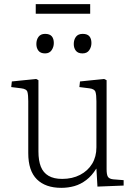

<svg xmlns="http://www.w3.org/2000/svg" viewBox="-20 -890 649 924"><path d="M275 14Q199 14 157.5 -27Q116 -68 116 -153V-403Q116 -433 112 -447.5Q108 -462 82 -465L34 -471L37 -498L154 -510L165 -504V-161Q165 -117 176.5 -88Q188 -59 213.5 -44Q239 -29 279 -29Q328 -29 365.5 -48.5Q403 -68 423.5 -102Q444 -136 444 -181V-403Q444 -433 439.5 -447.5Q435 -462 410 -465L362 -471L365 -498L481 -510L493 -504V-76Q493 -49 499.5 -39Q506 -29 525 -27L575 -23V3L449 8L444 -78H443Q422 -44 395 -23.5Q368 -3 338 5.5Q308 14 275 14ZM377 -633Q355 -633 345 -646Q335 -659 335 -678Q335 -699 345.5 -713Q356 -727 378 -727Q400 -727 410 -715.5Q420 -704 420 -683Q420 -664 409.5 -648.5Q399 -633 377 -633ZM197 -633Q175 -633 165 -646Q155 -659 155 -678Q155 -699 165.5 -713Q176 -727 197 -727Q219 -727 229 -715.5Q239 -704 239 -683Q239 -664 228.5 -648.5Q218 -633 197 -633ZM152 -824V-870H414V-824Z"/></svg>

Font: Literata 18pt ExtraLight
Style: Regular
Weight: 250
Designer: Latin by Veronika Burian and Jose Scaglione. Greek by Irene Vlachou. Cyrillic by Vera Evstafieva.
Foundry: TypeTogether
Version: Version 3.103;gftools[0.9.29]